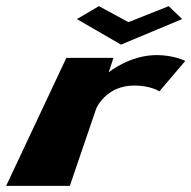

<svg xmlns="http://www.w3.org/2000/svg" viewBox="-34 -604 622 624"><path d="M383.4 -532 514.4 -584 557.9 -542 359.2 -459 215.9 -542 287.4 -584ZM278.3 -250C281.8 -260 315.9 -326 401.9 -326C456.9 -326 484 -307 484 -307L568.1 -406C568.1 -406 531 -425 475 -425C388 -425 320.6 -370 320.6 -370H319.6L334.7 -416H181.7L-14 0H193Z"/></svg>

Font: Hussar Milosc
Style: Obl
Weight: 700
Foundry: Cannot Into Space Fonts
Version: Version 1.02